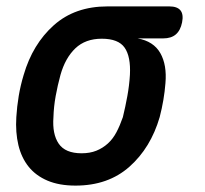

<svg xmlns="http://www.w3.org/2000/svg" viewBox="-20 -570 640 600"><path d="M490 -450H410Q460 -441 481 -404Q502 -367 497 -310Q495 -284 490.5 -257.5Q486 -231 479 -204Q451 -108 384.5 -49Q318 10 216 10Q165 10 128.5 -5.5Q92 -21 69.5 -49Q47 -77 37.5 -116.5Q28 -156 31 -204Q33 -237 38.5 -270Q44 -303 54 -336Q82 -432 148 -491Q214 -550 316 -550H509Q534 -550 544 -537.5Q554 -525 549 -500Q544 -475 529.5 -462.5Q515 -450 490 -450ZM235 -91Q261 -91 281 -99Q301 -107 317 -121.5Q333 -136 344 -157Q355 -178 364 -204Q372 -237 378 -270Q384 -303 386 -336Q389 -393 369.5 -421Q350 -449 298 -449Q247 -449 215.5 -419Q184 -389 169 -336Q160 -303 154 -270Q148 -237 147 -204Q143 -151 163.5 -121Q184 -91 235 -91Z"/></svg>

Font: Maple Mono NL SemiBold
Style: Italic
Weight: 600
Italic angle: -10°
Monospace: yes
Designer: subframe7536
Version: Version 7.000